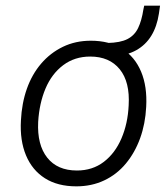

<svg xmlns="http://www.w3.org/2000/svg" viewBox="-20 -651 590 679"><path d="M250 8Q184 8 139 -20.5Q94 -49 72 -101.5Q50 -154 54 -225Q57 -286 75 -337Q93 -388 125.5 -426Q158 -464 202.5 -485.5Q247 -507 301 -507Q367 -507 412 -478.5Q457 -450 479 -397.5Q501 -345 497 -273Q494 -213 475.5 -162Q457 -111 425 -72.5Q393 -34 348.5 -13Q304 8 250 8ZM252 -48Q307 -48 347 -78.5Q387 -109 409.5 -161.5Q432 -214 435 -278Q440 -361 403.5 -406Q367 -451 299 -451Q244 -451 203.5 -420.5Q163 -390 141 -338Q119 -286 115 -220Q111 -139 147 -93.5Q183 -48 252 -48ZM384 -453 357 -474 360 -499Q406 -500 431 -513Q456 -526 468.5 -552Q481 -578 487 -617L490 -631H546L542 -603Q535 -557 515 -524.5Q495 -492 462 -473.5Q429 -455 384 -453Z"/></svg>

Font: Nunitoga
Style: Light Italic
Weight: 300
Italic angle: -9°
Designer: Vernon Adams
Foundry: Vernon Adams
Version: Version 1.0